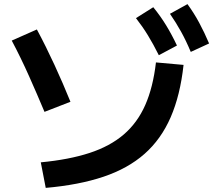

<svg xmlns="http://www.w3.org/2000/svg" viewBox="-20 -875 1040 932"><path d="M178 -87Q315 -100 414.5 -132.5Q514 -165 580.5 -222Q647 -279 685 -365Q723 -451 737 -572L871 -560Q855 -413 808.5 -306Q762 -199 681.5 -128Q601 -57 482 -17Q363 23 202 37ZM196 -332Q160 -418 120.5 -506.5Q81 -595 37 -678L159 -732Q203 -650 244.5 -560Q286 -470 322 -381ZM751 -607Q724 -661 698 -703.5Q672 -746 640 -787L724 -840Q759 -797 786.5 -752Q814 -707 839 -654ZM906 -623Q883 -678 858.5 -722Q834 -766 805 -808L890 -855Q922 -811 947 -764.5Q972 -718 995 -664Z"/></svg>

Font: M PLUS 1 Thin
Style: Bold
Weight: 700
Version: Version 1.001